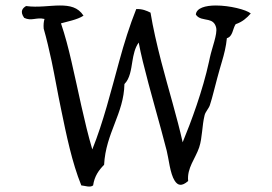

<svg xmlns="http://www.w3.org/2000/svg" viewBox="-20 -677 990 699"><path d="M893 -628C876 -642 816 -657 766 -657C728 -657 695 -648 693 -624C703 -608 722 -608 739 -604C752 -601 763 -594 767 -576C772 -553 752 -504 744 -467L741 -453C718 -347 676 -234 645 -159C625 -249 593 -353 567 -453C551 -515 537 -576 528 -631C514 -638 498 -645 476 -644C452 -584 432 -520 414 -454C384 -345 356 -232 316 -133C286 -235 265 -347 240 -454C229 -502 217 -548 202 -592C222 -598 262 -605 284 -620C264 -651 234 -657 198 -657C161 -657 118 -649 75 -655C63 -648 51 -636 68 -612C95 -599 111 -615 142 -608C139 -598 138 -587 139 -573C150 -535 159 -495 168 -454C180 -397 190 -338 202 -281C222 -184 242 -86 276 -2C289 -1 308 7 319 -2C324 -36 340 -58 359 -77C365 -193 431 -263 433 -371C453 -391 457 -423 462 -454C466 -478 471 -503 485 -522C489 -501 494 -477 500 -453C525 -350 563 -223 587 -128C594 -101 599 -45 616 -19C627 -2 641 3 665 -18C660 -65 691 -99 705 -140C717 -176 715 -218 725 -258C728 -270 740 -282 744 -294C754 -324 762 -361 771 -393C777 -414 782 -434 788 -453C796 -480 803 -507 806 -538C828 -544 827 -573 838 -589C862 -597 878 -611 893 -628Z"/></svg>

Font: Yuji Syuku Std R
Style: Regular
Weight: 400
Designer: Kataoka Yuji
Foundry: Kinuta Font Factory
Version: Version 3.000;hotconv 1.0.111;makeotfexe 2.5.65597